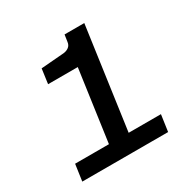

<svg xmlns="http://www.w3.org/2000/svg" viewBox="-159 -843 968 986"><g transform="rotate(-30 325.0 -350.0)"><path d="M260 -51 326 -521H150L162 -608L299 -619Q317 -621 330 -631Q343 -641 345 -660L351 -700H468L377 -51ZM52 0 66 -98H575L561 0Z"/></g></svg>

Font: Host Grotesk Light SemiBold
Style: Italic
Weight: 600
Italic angle: -8°
Version: Version 1.003